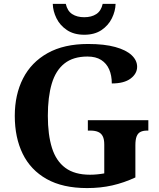

<svg xmlns="http://www.w3.org/2000/svg" viewBox="-20 -948 810 978"><path d="M423.6 10Q299.5 10 217.8 -36Q136.1 -82 95.7 -164.5Q55.3 -247 55.3 -358Q55.3 -466 97.4 -548.5Q139.5 -631 222.7 -677.5Q305.9 -724 428.5 -724Q511.7 -724 567.1 -708.6Q622.5 -693.3 650.5 -666.9Q678.5 -640.5 678.5 -607.9Q678.5 -573 645.4 -547.9Q612.3 -522.9 549.5 -522.9Q549.5 -563.7 536.1 -594.4Q522.8 -625 495.5 -642.5Q468.2 -660 425.6 -660Q352.8 -660 308.3 -624.6Q263.7 -589.3 243.7 -521.9Q223.7 -454.5 223.7 -358Q223.7 -261.5 244.7 -194.6Q265.7 -127.7 313 -92.9Q360.2 -58 438.5 -58Q457 -58 475.6 -59.9Q494.2 -61.7 511.1 -64.8V-211.9Q511.1 -239 503.1 -254.3Q495.1 -269.7 479.5 -276.2Q463.9 -282.8 440.2 -282.8H427.5V-335.8H735.6V-282.8H728.7Q708.5 -282.8 695.4 -276Q682.2 -269.3 675.9 -253.1Q669.6 -237 669.6 -207.9V-44.1Q611.4 -17.1 551.8 -3.5Q492.1 10 423.6 10ZM409.1 -771Q356.9 -771 321.2 -794.7Q285.6 -818.4 267.7 -854.9Q249.8 -891.3 248.8 -928.3H315.1Q323.1 -892.3 347.6 -876.3Q372.1 -860.3 409.1 -860.3Q446.1 -860.3 470.6 -876.3Q495.1 -892.3 503.1 -928.3H568.8Q567.8 -891.3 549.9 -854.9Q532 -818.4 496.9 -794.7Q461.7 -771 409.1 -771Z"/></svg>

Font: Noto Serif Lao
Style: Regular
Weight: 400
Designer: Monotype Design Team
Foundry: Monotype Imaging Inc.
Version: Version 2.003